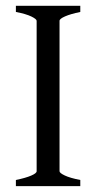

<svg xmlns="http://www.w3.org/2000/svg" viewBox="-20 -635 338 655"><path d="M34.2 0V-21Q67.4 -27.8 86.2 -35.9Q105 -43.9 105 -50.8V-564Q105 -569.8 87.2 -578.6Q69.3 -587.4 34.2 -594.2V-615.2H253.9V-594.2Q220.7 -587.4 201.9 -579.1Q183.1 -570.8 183.1 -564V-50.8Q183.1 -44.9 200.9 -36.4Q218.8 -27.8 253.9 -21V0Z"/></svg>

Font: GentiumAlt
Style: Regular
Weight: 400
Designer: J. Victor Gaultney
Version: Version 1.02; 2005; OFL release